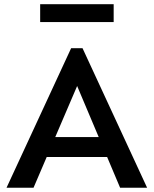

<svg xmlns="http://www.w3.org/2000/svg" viewBox="-20 -883 723 903"><path d="M10.7 0 314.5 -656.2H368.2L671.9 0H544.9L342.8 -478.5L137.7 0ZM163.1 -144.5V-238.3H527.3V-144.5ZM168.9 -779.3V-863.3H514.6V-779.3Z"/></svg>

Font: Sen Medium
Style: Regular
Weight: 500
Designer: Kosal Sen, Philatype
Foundry: Philatype
Version: Version 2.000;gftools[0.9.31]